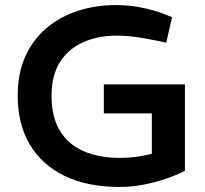

<svg xmlns="http://www.w3.org/2000/svg" viewBox="-20 -730 810 760"><path d="M453 10Q326 10 236 -33.5Q146 -77 98 -158Q50 -239 50 -351Q50 -439 80 -506Q110 -573 163.5 -618.5Q217 -664 288 -687Q359 -710 440 -710Q487 -710 535 -701Q583 -692 629 -675L661 -662L638 -561L600 -569Q558 -578 518.5 -583.5Q479 -589 444 -589Q368 -589 309.5 -563Q251 -537 217.5 -484.5Q184 -432 184 -350Q184 -269 216 -214.5Q248 -160 309 -132.5Q370 -105 456 -105Q485 -105 517 -109Q549 -113 581 -121V-281H391V-396H712V-54Q677 -36 634 -21.5Q591 -7 545 1.5Q499 10 453 10Z"/></svg>

Font: REM Medium Medium
Style: Regular
Weight: 500
Version: Version 1.005;gftools[0.9.28]